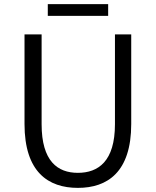

<svg xmlns="http://www.w3.org/2000/svg" viewBox="-20 -899 756 932"><path d="M358 13C502 13 617 -64 617 -297V-732H538V-296C538 -116 457 -60 358 -60C260 -60 182 -116 182 -296V-732H99V-297C99 -64 214 13 358 13ZM212 -822H505V-879H212Z"/></svg>

Font: Genne Gothic Normal
Style: Regular
Weight: 350
Designer: Ryoko NISHIZUKA (kana & ideographs); Paul D. Hunt (Latin, Greek & Cyrillic); Wenlong ZHANG (bopomofo); Sandoll Communica
Foundry: Adobe Systems Incorporated
Version: Version 1.004;PS 1.004;hotconv 16.6.51;makeotf.lib2.5.65220